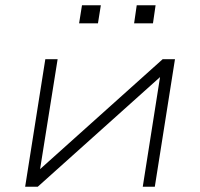

<svg xmlns="http://www.w3.org/2000/svg" viewBox="-20 -713 763 733"><path d="M76 0 153 -487H200L132 -61H126L601 -487H648L571 0H525L592 -425H598L124 0ZM492 -624 502 -693H574L564 -624ZM282 -624 293 -693H365L354 -624Z"/></svg>

Font: Nunito Sans 10pt Expanded ExtraLight
Style: Italic
Weight: 250
Width: 7
Italic angle: -9°
Designer: Vernon Adams
Foundry: Vernon Adams
Version: Version 3.101;gftools[0.9.27]